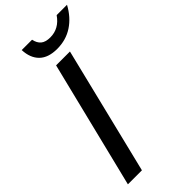

<svg xmlns="http://www.w3.org/2000/svg" viewBox="-312 -1087 1153 1153"><g transform="rotate(-45 264.5 -510.5)"><path d="M342.8 -810.1 144 0H24.9L225.1 -810.1ZM440.9 -1021H528.8Q491.2 -951.2 433.1 -913.1Q375 -875 299.8 -875Q225.1 -875 186 -913.1Q147 -951.2 144 -1021H231.9Q238.8 -987.3 259.3 -970.2Q279.8 -953.1 319.8 -953.1Q394 -953.1 440.9 -1021Z"/></g></svg>

Font: Sinkin Sans 500 Medium Italic
Style: Regular
Weight: 500
Italic angle: -112°
Designer: Keith Bates
Foundry: K-Type
Version: Sinkin Sans (version 1.0)  by Keith Bates   •   © 2014   www